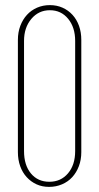

<svg xmlns="http://www.w3.org/2000/svg" viewBox="-20 -725 388 751"><path d="M50 -569Q50 -599 59.5 -624Q69 -649 85.5 -667Q102 -685 125 -695Q148 -705 175 -705Q202 -705 224.5 -695Q247 -685 263.5 -667Q280 -649 289 -624Q298 -599 298 -569V-130Q298 -100 288.5 -75Q279 -50 262.5 -32Q246 -14 222.5 -4Q199 6 172 6Q145 6 123 -4Q101 -14 84.5 -32Q68 -50 59 -75Q50 -100 50 -130ZM74 -134Q74 -79 101 -46.5Q128 -14 173 -14Q218 -14 246 -47Q274 -80 274 -134V-565Q274 -618 246.5 -651.5Q219 -685 175 -685Q131 -685 102.5 -651Q74 -617 74 -565Z"/></svg>

Font: Moniqa Thin Paragraph
Style: Regular
Weight: 100
Designer: Rajesh Rajput
Foundry: Rajesh Rajput
Version: Version 1.000